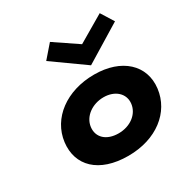

<svg xmlns="http://www.w3.org/2000/svg" viewBox="-188 -1008 1166 1190"><g transform="rotate(-30 395.0 -412.5)"><path d="M739.1 -749 682.2 -840 491.6 -728 326 -840 246.9 -749 474.3 -587ZM93.8 -256C74.4 -98 184.6 15 395 15C596.8 15 739.6 -98 759 -256C778.7 -416 656.4 -528 461.6 -528C263.2 -528 113.5 -416 93.8 -256ZM281.8 -256C290.6 -327 360.8 -377 441.9 -377C521.8 -377 579.7 -327 571 -256C562.4 -186 495.8 -136 412.3 -136C325.2 -136 273.2 -186 281.8 -256Z"/></g></svg>

Font: Hussar
Style: BdSuprExtOblOne
Weight: 700
Foundry: Cannot Into Space Fonts
Version: Version 2.00